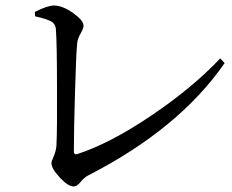

<svg xmlns="http://www.w3.org/2000/svg" viewBox="-20 -693 839 694"><path d="M246 -19Q226 -19 196 -51.5Q166 -84 166 -103Q166 -110 173 -125Q183 -148 184 -167Q187 -224 186 -375Q186 -537 182 -587Q181 -604 169 -613Q153 -624 107 -634L106 -650Q152 -673 175 -673Q206 -673 244 -646Q282 -619 282 -600Q282 -591 273 -575Q260 -553 259 -536Q255 -500 251 -355Q247 -222 247 -146Q247 -133 259 -136Q377 -174 528 -276Q675 -375 776 -482L792 -465Q627 -227 299 -59Q285 -52 271 -35Q258 -19 246 -19Z"/></svg>

Font: GenRyuMin TW M
Style: Regular
Weight: 500
Version: Version 1.501;PS 1;hotconv 16.6.51;makeotf.lib2.5.65220